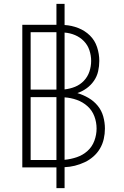

<svg xmlns="http://www.w3.org/2000/svg" viewBox="-20 -863 640 990"><path d="M271 107V0H95V-735H271V-843H313V-734Q349 -732 383.5 -718.5Q418 -705 443.5 -680Q469 -655 480.5 -620Q492 -585 492 -549Q492 -522 486 -495.5Q480 -469 464.5 -446.5Q449 -424 427 -408Q405 -392 379 -383Q409 -374 436.5 -358Q464 -342 484 -317.5Q504 -293 512.5 -262Q521 -231 521 -200Q521 -173 515 -146.5Q509 -120 495.5 -97Q482 -74 461.5 -56Q441 -38 416.5 -26.5Q392 -15 366 -8.5Q340 -2 313 -1V107ZM138 -401H271V-697H138ZM313 -402Q341 -405 367 -415.5Q393 -426 412.5 -446.5Q432 -467 441 -494Q450 -521 450 -549Q450 -577 441 -604Q432 -631 412.5 -651Q393 -671 367 -682Q341 -693 313 -695ZM138 -38H271V-362H138ZM313 -39Q345 -42 376 -52.5Q407 -63 431 -84.5Q455 -106 466.5 -137Q478 -168 478 -200Q478 -233 466.5 -263.5Q455 -294 431 -315.5Q407 -337 376 -348Q345 -359 313 -361Z"/></svg>

Font: Iosevka Aile Extralight
Style: Regular
Weight: 200
Designer: Belleve Invis
Foundry: Belleve Invis
Version: Version 31.1.0; ttfautohint (v1.8.4)